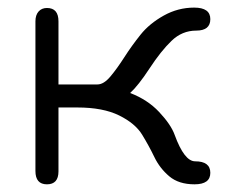

<svg xmlns="http://www.w3.org/2000/svg" viewBox="-20 -478 611 505"><path d="M133.8 -255.9H236.3Q252.9 -255.9 270.5 -276.9Q288.1 -297.9 307.1 -327.6Q326.2 -357.4 349.6 -386.7Q373 -416 410.6 -437Q448.2 -458 490.7 -458Q533.2 -458 533.2 -427.7Q533.2 -397.5 496.1 -397.5Q459 -397.5 431.2 -370.6Q403.3 -343.8 373.5 -298.3Q343.8 -252.9 322.3 -233.4Q368.2 -215.8 398.4 -183.6Q429.7 -150.4 439.5 -123Q464.8 -53.7 493.2 -53.7Q533.2 -53.7 533.2 -23.4Q533.2 6.8 491.7 6.8Q450.2 6.8 425.3 -14.2Q400.4 -35.2 386.2 -64.5Q372.1 -93.8 354 -123.5Q335.9 -153.3 293.5 -174.3Q251 -195.3 183.6 -195.3H133.8V-27.3Q133.8 6.8 103.5 6.8Q73.2 6.8 73.2 -28.3V-421.9Q73.2 -438.5 81.5 -447.8Q89.8 -457 103.5 -457Q133.8 -457 133.8 -421.9Z"/></svg>

Font: Jura
Style: Medium
Weight: 500
Version: Version 2.6.1